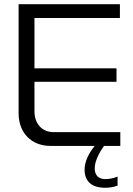

<svg xmlns="http://www.w3.org/2000/svg" viewBox="-20 -690 627 908"><path d="M68 -670V-153C68 -62 129 0 218 0H428C397 38 380 77 380 112C380 168 414 198 477 198C496 198 517 195 536 188V145C518 153 496 157 478 157C446 157 428 139 428 106C428 77 444 39 472 0H549V-65H235C179 -65 143 -104 143 -164V-303H531V-367H143V-605H547V-670Z"/></svg>

Font: LT Wave Text Light
Style: Regular
Weight: 300
Designer: Daniel Lyons
Version: Version 2.5 (Glyphs App)